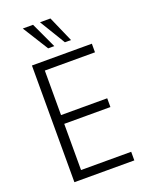

<svg xmlns="http://www.w3.org/2000/svg" viewBox="-168 -1005 843 1090"><g transform="rotate(-20 254.0 -460.0)"><path d="M87 0V-705H449V-653H146V-384H425V-331H146V-52H449V0ZM308 -765 214 -920H277L345 -765ZM207 -765 110 -920H172L244 -765Z"/></g></svg>

Font: Nunito Sans 10pt Condensed Light
Style: Regular
Weight: 300
Width: 3
Designer: Vernon Adams
Foundry: Vernon Adams
Version: Version 3.101;gftools[0.9.27]